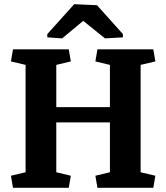

<svg xmlns="http://www.w3.org/2000/svg" viewBox="-20 -896 792 916"><path d="M102.1 -586.4 32.2 -603 42 -660.6H308.1L317.9 -603L248.5 -586.4V-384.8H504.4V-586.4L435.1 -603L444.8 -660.6H711.4L721.2 -603L650.9 -586.4V-74.2L721.2 -57.6L711.4 0H444.8L435.1 -57.6L504.4 -74.2V-312H248.5V-74.2L317.9 -57.6L308.1 0H42L32.2 -57.6L102.1 -74.2ZM566.4 -717.8 481 -712.9 377 -796.4 276.4 -712.9 205.6 -717.8V-733.4L334 -876L442.9 -871.1L566.4 -733.4Z"/></svg>

Font: Noticia Text
Style: Bold
Weight: 700
Designer: JM Sole
Foundry: JM Sole
Version: Version 1.003